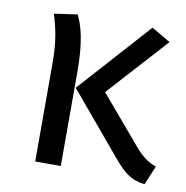

<svg xmlns="http://www.w3.org/2000/svg" viewBox="-67 -604 659 680"><g transform="rotate(10 262.5 -263.5)"><path d="M496 -499 428 -539 197 -282 379 -65C420 -16 445 6 496 12L525 -56C496 -67 474 -82 448 -113L302 -285ZM159 -539 75 -527C89 -483 101 -434 101 -357V0H193V-339C193 -451 176 -503 159 -539Z"/></g></svg>

Font: Fira Math
Style: Regular
Weight: 400
Designer: Xiangdong Zeng
Foundry: Xiangdong Zeng
Version: Version 0.3.4